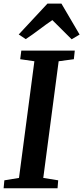

<svg xmlns="http://www.w3.org/2000/svg" viewBox="-22 -1016 450 1036"><path d="M-2.5 0 1.5 -43 80.5 -56 163.5 -685.5 87 -696.5 93 -743H381.5L376.5 -696.5L294.5 -685.5L211.5 -56L292 -43L288.5 0ZM79 -830 234 -996.5H309.5L407.5 -829.5L364.5 -804Q338 -829.5 312.5 -855.8Q287 -882 260.5 -907.5Q223 -882 189.2 -856.2Q155.5 -830.5 117 -805Z"/></svg>

Font: Merriweather 24pt SemiBold
Style: Italic
Weight: 600
Italic angle: -7.8°
Version: Version 2.101